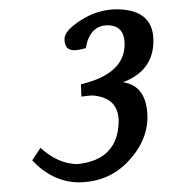

<svg xmlns="http://www.w3.org/2000/svg" viewBox="-20 -761 396 410"><path d="M146.5 -371.6Q91.8 -373 48.8 -418.5L66.4 -445.3Q104.5 -410.6 146 -410.6Q231.9 -419.9 233.4 -501.5Q233.4 -552.7 177.7 -557.1Q169.9 -557.1 153.8 -554.7L152.8 -581.1Q246.1 -603 246.1 -666.5Q246.1 -706.5 210 -707Q171.9 -707 163.1 -658.2Q147.5 -653.8 138.2 -653.8Q117.7 -653.8 117.7 -677.7Q117.7 -695.8 153.6 -718.5Q189.5 -741.2 231 -741.2Q307.6 -739.7 307.6 -673.8Q307.6 -609.9 242.7 -585.4Q294.9 -577.6 294.9 -508.3Q293.5 -457 251.7 -414.3Q210 -371.6 146.5 -371.6Z"/></svg>

Font: Kelvinch
Style: Italic
Weight: 400
Italic angle: -10°
Designer: Paul James Miller
Foundry: High-Logic / Made with FontCreator
Version: Version 3.40;July 22, 2017;FontCreator 11.0.0.2388 64-bit